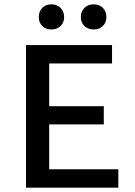

<svg xmlns="http://www.w3.org/2000/svg" viewBox="-20 -866 623 886"><path d="M159 -787Q159 -813 175 -829.5Q191 -846 217 -846Q243 -846 259.5 -829.5Q276 -813 276 -787Q276 -762 259.5 -746Q243 -730 217 -730Q191 -730 175 -746Q159 -762 159 -787ZM413 -730Q386 -730 369.5 -746Q353 -762 353 -787Q353 -813 369.5 -829.5Q386 -846 413 -846Q439 -846 455 -829.5Q471 -813 471 -787Q471 -762 454.5 -746Q438 -730 413 -730ZM207 -85H526V0H100V-658H497V-573H207V-376H459V-292H207Z"/></svg>

Font: EauTest Semibold
Style: Regular
Weight: 600
Designer: Christian Thalmann (Catharsis Fonts)
Version: Version 0.001;PS 000.001;hotconv 1.0.88;makeotf.lib2.5.64775